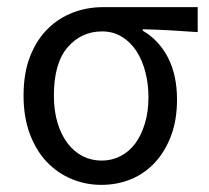

<svg xmlns="http://www.w3.org/2000/svg" viewBox="-20 -506 586 538"><path d="M264 12Q220 12 180.5 -4.5Q141 -21 111 -52.5Q81 -84 63.5 -131Q46 -178 46 -238Q46 -302 64.5 -348.5Q83 -395 114 -425.5Q145 -456 185 -471Q225 -486 268 -486H534V-416Q492 -419 457 -421Q422 -423 380 -424V-420Q425 -394 450.5 -345Q476 -296 476 -227Q476 -170 459.5 -126Q443 -82 414.5 -51Q386 -20 347.5 -4Q309 12 264 12ZM265 -56Q293 -56 317.5 -68.5Q342 -81 359 -104Q376 -127 386 -160Q396 -193 396 -234Q396 -270 387.5 -303.5Q379 -337 362.5 -362.5Q346 -388 321.5 -403Q297 -418 266 -418Q208 -418 169.5 -373.5Q131 -329 131 -238Q131 -196 141 -162.5Q151 -129 169 -105Q187 -81 211.5 -68.5Q236 -56 265 -56Z"/></svg>

Font: SourceSansPro
Style: Book
Weight: 400
Designer: Paul D. Hunt
Foundry: Adobe Systems Incorporated
Version: Version 2.021;PS 2.000;hotconv 1.0.86;makeotf.lib2.5.63406